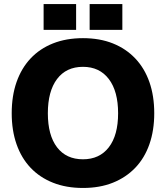

<svg xmlns="http://www.w3.org/2000/svg" viewBox="-20 -915 821 951"><path d="M391 16Q308 16 242.5 -10Q177 -36 131.5 -84Q86 -132 62 -200.5Q38 -269 38 -354Q38 -440 62 -508.5Q86 -577 131.5 -625.5Q177 -674 242.5 -700Q308 -726 391 -726Q474 -726 539 -700Q604 -674 650 -625.5Q696 -577 720 -508.5Q744 -440 744 -354Q744 -269 720 -200.5Q696 -132 650 -84Q604 -36 539 -10Q474 16 391 16ZM391 -126Q473 -126 519 -185.5Q565 -245 565 -354Q565 -463 519 -523.5Q473 -584 391 -584Q308 -584 262.5 -523.5Q217 -463 217 -354Q217 -245 262.5 -185.5Q308 -126 391 -126ZM196 -767V-895H357V-767ZM424 -767V-895H586V-767Z"/></svg>

Font: Geist ExtBd
Style: Regular
Weight: 400
Designer: Basement.studio, Andrés Briganti, Mateo Zaragoza
Foundry: Basement.studio, Vercel, Andrés Briganti, Guido Ferreyra, Mateo Zaragoza
Version: Version 1.401